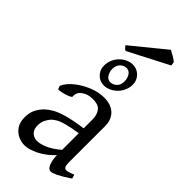

<svg xmlns="http://www.w3.org/2000/svg" viewBox="-286 -959 1030 1030"><g transform="rotate(45 229.5 -444.0)"><path d="M452 -40Q411 -12 383.5 1.5Q356 15 343 15Q326 15 315.5 -11Q305 -37 305 -80V-343Q305 -376 288 -399Q271 -422 223 -420Q191 -420 165.5 -401.5Q140 -383 143 -354Q144 -348 126 -340.5Q108 -333 88 -328.5Q68 -324 60 -326L53 -345Q68 -378 103 -406Q138 -434 181.5 -451.5Q225 -469 266 -469Q319 -469 348.5 -441Q378 -413 378 -362V-87Q378 -49 397 -49Q404 -49 415 -52Q426 -55 445 -63ZM310 -238Q253 -229 221.5 -220.5Q190 -212 174 -202.5Q158 -193 147 -182Q136 -169 127.5 -152Q119 -135 119 -112Q119 -86 129 -72.5Q139 -59 151.5 -54Q164 -49 172 -49Q202 -49 236.5 -65Q271 -81 310 -115L313 -79Q268 -30 222.5 -7.5Q177 15 144 15Q120 15 96 4Q72 -7 55.5 -30.5Q39 -54 39 -91Q39 -129 52 -153.5Q65 -178 83 -196Q100 -212 123 -225.5Q146 -239 189 -251.5Q232 -264 310 -275ZM219 -513Q187 -513 165.5 -535.5Q144 -558 144 -588Q144 -622 160 -648Q176 -674 200.5 -688.5Q225 -703 250 -703Q282 -703 304 -680.5Q326 -658 326 -627Q326 -595 310 -569Q294 -543 269 -528Q244 -513 219 -513ZM240 -666Q219 -666 203.5 -650.5Q188 -635 188 -608Q188 -586 199.5 -568Q211 -550 230 -550Q250 -550 266 -564.5Q282 -579 282 -607Q282 -631 270.5 -648.5Q259 -666 240 -666ZM171 -727Q162 -731 158.5 -735Q155 -739 148 -748L338 -903Q348 -898 368 -886.5Q388 -875 396 -867L399 -845Z"/></g></svg>

Font: ChillKai
Style: Regular
Weight: 400
Designer: ChillType
Foundry: 寒蝉字型
Version: Version 2.000